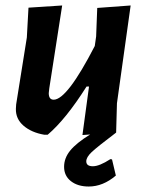

<svg xmlns="http://www.w3.org/2000/svg" viewBox="-20 -489 530 701"><path d="M404 -5Q334 48 314.5 66.5Q295 85 295 100Q295 118 319 118Q343 118 383 92L389 93L403 152Q356 192 304 192Q264 192 239 172.5Q214 153 214 120Q214 88 236.5 60.5Q259 33 309 2L281 4L305 -173H296Q220 -53 154 3H142Q95 -5 66 -30Q37 -55 38 -92L39 -108L78 -352L84 -461L207 -469L160 -167L158 -149Q158 -125 176 -125Q225 -125 326 -321L331 -356L335 -460L457 -469L407 -112Z"/></svg>

Font: Alegreya Sans SC
Style: Bold Italic
Weight: 700
Italic angle: -7°
Designer: Juan Pablo del Peral
Foundry: Huerta Tipografica
Version: Version 2.007